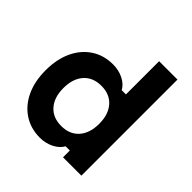

<svg xmlns="http://www.w3.org/2000/svg" viewBox="-224 -1015 1198 1198"><g transform="rotate(45 375.0 -416.0)"><path d="M312 16Q230 16 168.5 -24.5Q107 -65 73 -137.5Q39 -210 39 -307Q39 -405 73 -477.5Q107 -550 168.5 -590.5Q230 -631 312 -631Q361 -631 402.5 -610.5Q444 -590 463 -555H500V-848H662V0H500V-60H463Q444 -26 402.5 -5Q361 16 312 16ZM354 -130Q428 -130 470 -177.5Q512 -225 512 -308Q512 -390 470 -437.5Q428 -485 354 -485Q280 -485 238 -437.5Q196 -390 196 -307Q196 -225 238 -177.5Q280 -130 354 -130Z"/></g></svg>

Font: Martian Mono SemiExpanded
Style: Bold
Weight: 700
Width: 6
Designer: Roman Shamin
Foundry: Evil Martians
Version: Version 1.000